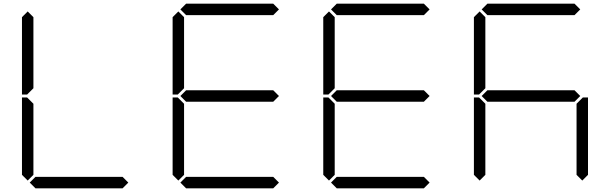

<svg xmlns="http://www.w3.org/2000/svg" viewBox="-20 -1020 3304 1040"><path d="M130 -511 127 -508H99V-927L130 -958L161 -927V-542ZM130 -42 99 -73V-492H127L130 -489L161 -458V-73ZM675 -31 644 0H172L141 -31L172 -62H644Z M946 -511 943 -508H915V-927L946 -958L977 -927V-542ZM957 -969 988 -1000H1460L1491 -969L1460 -938H988ZM1460 -531 1491 -500 1460 -469H988L957 -500L988 -531ZM946 -42 915 -73V-492H943L946 -489L977 -458V-73ZM1491 -31 1460 0H988L957 -31L988 -62H1460Z M1762 -511 1759 -508H1731V-927L1762 -958L1793 -927V-542ZM1773 -969 1804 -1000H2276L2307 -969L2276 -938H1804ZM2276 -531 2307 -500 2276 -469H1804L1773 -500L1804 -531ZM1762 -42 1731 -73V-492H1759L1762 -489L1793 -458V-73ZM2307 -31 2276 0H1804L1773 -31L1804 -62H2276Z M2578 -511 2575 -508H2547V-927L2578 -958L2609 -927V-542ZM2589 -969 2620 -1000H3092L3123 -969L3092 -938H2620ZM3092 -531 3123 -500 3092 -469H2620L2589 -500L2620 -531ZM2578 -42 2547 -73V-492H2575L2578 -489L2609 -458V-73ZM3134 -489 3137 -492H3165V-73L3134 -42L3103 -73V-458Z"/></svg>

Font: DSEG7 Classic
Style: Light
Weight: 300
Designer: Keshikan(Twitter:@keshinomi_88pro)
Version: Version 0.46